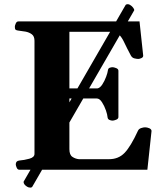

<svg xmlns="http://www.w3.org/2000/svg" viewBox="-20 -793 761 897"><path d="M53.7 -24.9Q53.7 -41 69.8 -43Q93.3 -44.9 117.2 -51.5Q141.1 -58.1 141.1 -74.2V-602.5Q141.1 -623.5 128.7 -632.8Q116.2 -642.1 99.1 -645.3Q82 -648.4 66.9 -649.9Q56.6 -650.9 53 -654.1Q49.3 -657.2 49.3 -668Q49.3 -673.3 53.5 -683.1Q57.6 -692.9 65.9 -692.9H631.8L648.9 -534.2Q649.9 -525.9 640.9 -521.7Q631.8 -517.6 626.5 -517.6Q618.7 -517.6 607.9 -520.3Q597.2 -522.9 591.3 -533.7Q571.8 -570.3 560.3 -595Q548.9 -619.6 535.2 -632.1Q521.5 -644.5 495.1 -644.5H304.2V-379.9H434.6Q447.3 -381.8 458 -398.4Q468.8 -415 475.8 -434.3Q482.9 -453.6 483.9 -463.4Q484.9 -473.1 491.7 -476.1Q498.5 -479 506.3 -479Q511.7 -479 522.5 -474.9Q533.2 -470.7 533.2 -462.4V-246.1Q533.2 -237.8 522.5 -233.6Q511.7 -229.5 506.3 -229.5Q498.5 -229.5 491 -232.9Q483.4 -236.3 482.4 -245.6Q481.9 -256.3 474.9 -277.1Q467.8 -297.9 456.5 -315.4Q445.3 -333 431.6 -333H304.2V-96.2Q304.2 -69.3 318.4 -60.1Q332.5 -50.8 348.6 -49.3H489.7Q533.7 -49.3 562.3 -79.1Q590.8 -108.9 624.5 -182.1Q628.4 -190.9 639.2 -194.6Q649.9 -198.2 657.7 -198.2Q667 -198.2 677 -194.1Q687 -189.9 688 -181.6L668.5 0H70.3Q62 0 57.9 -9.8Q53.7 -19.5 53.7 -24.9ZM566.4 -769Q569.3 -773.4 576.2 -773.4Q582 -773.4 586.9 -770.5Q594.7 -766.1 601.3 -758.1Q607.9 -750 606.9 -744.6L130.4 80.1Q127.4 83.5 122.1 83.5Q113.3 83.5 106.4 79.1Q88.9 67.9 90.3 55.7Z"/></svg>

Font: Gelasio
Style: Regular
Weight: 400
Designer: Eben Sorkin
Foundry: Eben Sorkin
Version: Version 1.008